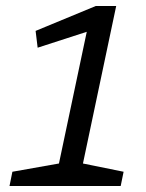

<svg xmlns="http://www.w3.org/2000/svg" viewBox="-20 -620 488 640"><path d="M21.3 -47.5 176.5 -75 269.2 -514 105.5 -461 98.7 -517 299.3 -600H367.3L256.5 -75L392 -47.5L382.3 0H11.7Z"/></svg>

Font: Epunda Slab Light
Style: Italic
Weight: 300
Italic angle: -12°
Designer: Simon Atzbach
Foundry: typofactur
Version: Version 1.102